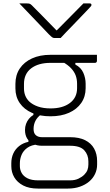

<svg xmlns="http://www.w3.org/2000/svg" viewBox="-20 -851 640 1121"><path d="M334 -629Q325 -629 316 -629Q307 -629 298 -629Q291 -629 285 -633Q279 -637 265 -651Q257 -660 237 -680.5Q217 -701 191.5 -728Q166 -755 140 -782Q114 -809 93 -831Q105 -831 115 -831Q125 -831 137 -831Q148 -831 153.5 -829Q159 -827 166 -820Q182 -804 226 -759.5Q270 -715 330 -653L289 -674H332L291 -653Q353 -715 394 -757Q435 -799 467 -831H504Q508 -831 510 -830Q512 -829 513 -827Q514 -825 514 -822Q514 -818 510 -813.5Q506 -809 492 -794Q479 -781 457.5 -758Q436 -735 411.5 -710Q387 -685 366 -663Q345 -641 334 -629ZM126 -92Q126 -111 132 -127.5Q138 -144 149 -157.5Q160 -171 175 -180V-199L220 -183Q198 -167 187 -145.5Q176 -124 176 -98Q176 -73 189.5 -61.5Q203 -50 225 -50H390Q442 -50 477 -32.5Q512 -15 529.5 16.5Q547 48 547 89V110Q547 139 535 164.5Q523 190 500.5 209Q478 228 446.5 239Q415 250 376 250H202Q150 250 115.5 232Q81 214 63.5 184.5Q46 155 46 119V102Q46 71 57.5 45.5Q69 20 91.5 2Q114 -16 146 -23V-48L203 -8Q163 -5 139.5 12Q116 29 106 53Q96 77 96 102V119Q96 140 106.5 159Q117 178 140.5 190Q164 202 203 202H389Q418 202 438.5 192Q459 182 472 169Q485 156 490.5 141.5Q496 127 496 110V91Q496 53 472 26.5Q448 0 389 0H225Q197 0 174.5 -10.5Q152 -21 139 -41.5Q126 -62 126 -92ZM345 -490H420V-474Q453 -457 466.5 -426Q480 -395 480 -362V-336Q480 -287 454.5 -250Q429 -213 383 -192.5Q337 -172 275 -172Q213 -172 167 -192Q121 -212 95.5 -249Q70 -286 70 -335V-361Q70 -413 95.5 -451Q121 -489 167 -510Q213 -531 275 -531Q343 -531 411 -531Q479 -531 546 -531Q546 -522 546 -513Q546 -504 546 -495Q546 -491 543 -487.5Q540 -484 535 -484Q492 -484 448.5 -484Q405 -484 362 -484Q319 -484 275 -484Q204 -484 162 -452Q120 -420 120 -361V-335Q120 -312 127.5 -293Q135 -274 150 -259Q170 -240 201.5 -229Q233 -218 275 -218Q346 -218 388 -249.5Q430 -281 430 -336V-362Q430 -388 422 -410Q414 -432 395.5 -452Q377 -472 345 -490Z"/></svg>

Font: Recursive Sans Linear Light
Style: Regular
Weight: 300
Version: Version 1.085